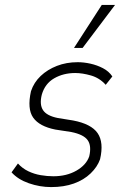

<svg xmlns="http://www.w3.org/2000/svg" viewBox="-20 -753 512 781"><path d="M188 8Q142 8 97.5 -7.5Q53 -23 27 -52L53 -88Q71 -68 95 -56.5Q119 -45 145.5 -40.5Q172 -36 197 -36Q251 -36 291 -59Q331 -82 343 -117Q353 -160 336.5 -183Q320 -206 270 -216L205 -226Q140 -239 115 -274.5Q90 -310 106 -382Q118 -418 145.5 -444Q173 -470 211.5 -485Q250 -500 296 -500Q321 -500 348 -494Q375 -488 399 -475.5Q423 -463 437 -442L410 -408Q385 -436 350 -446Q315 -456 286 -456Q238 -456 200.5 -434.5Q163 -413 150 -368Q140 -328 155 -305Q170 -282 215 -273L277 -263Q351 -249 377 -211.5Q403 -174 387 -105Q376 -74 348.5 -47.5Q321 -21 280.5 -6.5Q240 8 188 8ZM281 -558 394 -733H448L316 -558Z"/></svg>

Font: Nunito Sans 7pt Condensed ExtraLight
Style: Italic
Weight: 250
Width: 3
Italic angle: -9°
Designer: Vernon Adams
Foundry: Vernon Adams
Version: Version 3.101;gftools[0.9.27]